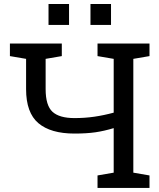

<svg xmlns="http://www.w3.org/2000/svg" viewBox="-20 -925 785 945"><path d="M460 0V-61.5L539.6 -75.2V-294.4Q493.2 -280.3 449.7 -273.9Q406.2 -267.6 346.7 -267.6Q229.5 -267.6 168.9 -318.8Q108.4 -370.1 108.4 -486.3V-635.3L28.8 -648.9V-710.9H284.2V-648.9L204.6 -635.3V-486.3Q204.6 -405.8 238.3 -374.8Q272 -343.8 346.7 -343.8Q397.5 -343.8 444.3 -350.6Q491.2 -357.4 539.6 -370.6V-635.3L460 -648.9V-710.9H715.8V-648.9L636.2 -635.3V-75.2L715.8 -61.5V0ZM425.3 -802.2V-905.3H526.4V-802.2ZM218.8 -802.2V-905.3H319.8V-802.2Z"/></svg>

Font: Roboto Slab
Style: Regular
Weight: 400
Designer: Google
Version: Version 2.000; ttfautohint (v1.8.1.43-b0c9)